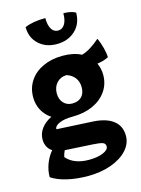

<svg xmlns="http://www.w3.org/2000/svg" viewBox="-120 -686 688 935"><g transform="rotate(-15 224.0 -218.5)"><path d="M23 137Q23 104 35 71.5Q47 39 69 13Q37 -8 37 -49Q37 -79 55.5 -104Q74 -129 107 -145Q78 -164 62 -193.5Q46 -223 46 -260Q46 -306 70 -342Q94 -378 137.5 -398Q181 -418 236 -418Q292 -418 330 -398Q372 -410 422 -454Q433 -431 440.5 -402Q448 -373 448 -354Q423 -341 391 -337Q404 -308 404 -277Q404 -231 379 -195Q354 -159 309.5 -139Q265 -119 208 -119Q166 -119 140.5 -108Q115 -97 115 -80L303 -70Q367 -65 400.5 -37.5Q434 -10 434 38Q434 78 404 110.5Q374 143 322 161.5Q270 180 206 180Q148 180 100 168.5Q52 157 23 137ZM287 -246Q287 -274 272.5 -293.5Q258 -313 231 -322Q201 -322 181.5 -301Q162 -280 162 -248Q162 -218 179 -199.5Q196 -181 223 -181Q253 -181 270 -198Q287 -215 287 -246ZM330 64Q330 49 316.5 44Q303 39 267 37L128 29Q120 45 117 61Q155 105 231 105Q274 105 302 93Q330 81 330 64ZM99 -599Q139 -617 203 -617Q203 -581 215 -561.5Q227 -542 248 -542Q269 -542 281.5 -561.5Q294 -581 294 -617Q332 -617 355 -604Q355 -548 318.5 -514Q282 -480 225 -480Q170 -480 134.5 -513Q99 -546 99 -599Z"/></g></svg>

Font: Mirza
Style: Bold
Weight: 700
Designer: Arabic design by Kourosh Beigpour, Latin design by Eduardo Tunni, engineering by Lasse Fister
Version: Version 1.0010g